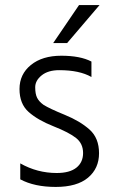

<svg xmlns="http://www.w3.org/2000/svg" viewBox="-20 -732 446 758"><path d="M245 -562H190L292 -712H373ZM60 -24V-87Q127 -49 204 -49Q255 -49 281.5 -70Q308 -91 308 -128Q308 -165 280.5 -187Q253 -209 191 -233.5Q129 -258 93 -290Q57 -322 57 -380.5Q57 -439 102 -475.5Q147 -512 222 -512Q297 -512 341 -489V-428Q294 -455 214 -455Q170 -455 144.5 -434.5Q119 -414 119 -387.5Q119 -361 126.5 -346Q134 -331 152 -318Q176 -303 236 -278.5Q296 -254 333.5 -220.5Q371 -187 371 -127Q371 -67 327.5 -30.5Q284 6 200 6Q116 6 60 -24Z"/></svg>

Font: Hind Colombo Light
Style: Regular
Weight: 300
Designer: Jyotish Sonowal, Aditi Pimprikar
Foundry: Indian Type Foundry
Version: Version 1.000;PS 1.0;hotconv 1.0.86;makeotf.lib2.5.63406; tt